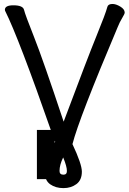

<svg xmlns="http://www.w3.org/2000/svg" viewBox="-20 -737 655 978"><path d="M303.2 152.8Q320.8 152.8 320.8 133.8Q320.8 110.8 301.8 64.9Q283.2 103 283.2 133.8Q283.2 152.8 303.2 152.8ZM303.2 221.2Q263.2 221.2 235.6 201.7Q208 182.1 208 139.2Q208 116.2 218 87.2Q228 58.1 240.5 31.5Q252.9 4.9 261.2 -15.1Q257.8 -18.1 245.1 -57.1Q75.2 -543.9 5.9 -682.1L4.9 -687Q4.9 -710 47.9 -710Q97.2 -710 102.5 -686.5Q107.9 -663.1 153.6 -548.1Q199.2 -433.1 304.2 -117.2Q425.8 -441.9 471.9 -554.9Q518.1 -668 526.9 -702.1Q530.8 -716.8 553.2 -716.8Q570.8 -716.8 593 -703.4Q615.2 -689.9 615.2 -672.9Q615.2 -666 602.5 -645.5Q589.8 -625 579.1 -598.1Q381.8 -131.8 349.1 -2.9Q397 99.1 397 137.2Q397 180.2 369.4 200.7Q341.8 221.2 303.2 221.2ZM258.3 -75.2V175.3H168V-75.2Z"/></svg>

Font: LXGW WenKai Screen
Style: Regular
Weight: 400
Designer: LXGW / Fontworks Inc.
Foundry: LXGW / Fontworks Inc.
Version: Version 1.510;January 18,2025